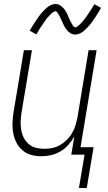

<svg xmlns="http://www.w3.org/2000/svg" viewBox="-20 -770 540 956"><path d="M412 166H373L401 0H335L350 -90Q337 -68 320 -48.5Q303 -29 280.5 -16Q258 -3 234 2.5Q210 8 186 8Q159 8 134.5 1Q110 -6 91 -22.5Q72 -39 61 -61.5Q50 -84 45.5 -109.5Q41 -135 42.5 -162Q44 -189 48 -215L99 -520H139L87 -209Q84 -188 83 -166.5Q82 -145 85.5 -124Q89 -103 98 -85Q107 -67 122 -53.5Q137 -40 157.5 -34.5Q178 -29 200 -29Q220 -29 240 -33Q260 -37 278.5 -47.5Q297 -58 313 -74Q329 -90 339.5 -108.5Q350 -127 356 -147Q362 -167 366 -187L421 -520H461L381 -37H446ZM355 -598Q349 -598 343 -599.5Q337 -601 332 -604Q327 -607 322.5 -610.5Q318 -614 314.5 -618.5Q311 -623 307.5 -627.5Q304 -632 301.5 -637Q299 -642 296.5 -647Q294 -652 291.5 -657.5Q289 -663 286.5 -668.5Q284 -674 281.5 -679.5Q279 -685 276.5 -690Q274 -695 271 -699.5Q268 -704 265 -709Q262 -714 256 -714Q252 -714 248 -711.5Q244 -709 240.5 -706.5Q237 -704 233.5 -700.5Q230 -697 226 -692.5Q222 -688 220.5 -686.5Q219 -685 216.5 -682.5Q214 -680 212 -677Q210 -674 207.5 -670.5Q205 -667 202.5 -663.5Q200 -660 197.5 -656Q195 -652 192 -648Q189 -644 186 -639.5Q183 -635 180 -630.5Q177 -626 174 -621Q171 -616 168 -610.5Q165 -605 161 -599L128 -617Q134 -628 140 -638Q146 -648 152 -657Q158 -666 163.5 -674Q169 -682 174 -689Q179 -696 184 -702Q189 -708 194 -713Q199 -718 206.5 -725.5Q214 -733 221.5 -738Q229 -743 238 -746.5Q247 -750 256 -750Q262 -750 267.5 -748.5Q273 -747 278 -744Q283 -741 287.5 -737.5Q292 -734 296 -729.5Q300 -725 303 -720.5Q306 -716 309 -711Q312 -706 314.5 -701Q317 -696 319 -690.5Q321 -685 323.5 -679.5Q326 -674 328.5 -668.5Q331 -663 334 -658Q337 -653 339.5 -648.5Q342 -644 345.5 -639Q349 -634 355 -634Q359 -634 362.5 -636.5Q366 -639 369.5 -641.5Q373 -644 376.5 -647.5Q380 -651 384.5 -655.5Q389 -660 390 -661.5Q391 -663 393.5 -665.5Q396 -668 398 -671Q400 -674 402.5 -677.5Q405 -681 408 -684.5Q411 -688 413.5 -692Q416 -696 418.5 -700Q421 -704 424.5 -708.5Q428 -713 430.5 -717.5Q433 -722 436.5 -727Q440 -732 443 -737.5Q446 -743 450 -749L483 -731Q477 -720 471 -710Q465 -700 459 -691Q453 -682 447.5 -674Q442 -666 437 -659Q432 -652 427 -646Q422 -640 417 -635Q412 -630 404.5 -622.5Q397 -615 389.5 -610Q382 -605 373 -601.5Q364 -598 355 -598Z"/></svg>

Font: Iosevka Term Curly Extralight
Style: Italic
Weight: 200
Italic angle: -9°
Designer: Belleve Invis
Foundry: Belleve Invis
Version: Version 32.3.0